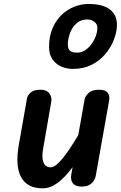

<svg xmlns="http://www.w3.org/2000/svg" viewBox="-20 -964 625 992"><path d="M201 9Q121 9 89.5 -48Q58 -105 77 -214L119.5 -456Q122 -470.5 138.2 -485.5Q154.5 -500.5 190 -500.5Q221.5 -500.5 235.2 -480.8Q249 -461 245 -439L203 -196.5Q194.5 -151 204.5 -125.2Q214.5 -99.5 241.5 -99.5Q265 -99.5 300.5 -142Q336 -184.5 384.5 -266L417.5 -452.5Q420 -466.5 437.8 -483.5Q455.5 -500.5 492 -500.5Q525.5 -500.5 536.8 -484Q548 -467.5 544 -445L474.5 -54.5Q473.5 -46 466.2 -32.8Q459 -19.5 443.5 -9.8Q428 0 401 0Q371 0 357.2 -16Q343.5 -32 348 -61L355 -100Q314.5 -46 276.8 -18.5Q239 9 201 9ZM357 -608Q324.5 -608 296.5 -620.2Q268.5 -632.5 251 -657.8Q233.5 -683 233.5 -721Q233.5 -775.5 251 -817Q268.5 -858.5 298 -886.8Q327.5 -915 363.8 -929.2Q400 -943.5 437 -943.5Q513.5 -943.5 550.2 -913.2Q587 -883 584 -828Q582.5 -794 567.2 -756Q552 -718 523.8 -684.2Q495.5 -650.5 453.5 -629.2Q411.5 -608 357 -608ZM378.5 -692Q407 -692 430.5 -712.2Q454 -732.5 468.2 -762Q482.5 -791.5 483 -818Q484 -838.5 468.2 -851Q452.5 -863.5 431.5 -863.5Q399.5 -863.5 377.8 -845.5Q356 -827.5 344.5 -799.8Q333 -772 330.5 -742Q330 -730 332.2 -718.5Q334.5 -707 344.8 -699.5Q355 -692 378.5 -692Z"/></svg>

Font: Edu AU VIC WA NT Pre SemiBold
Style: Regular
Weight: 600
Designer: Tina and Corey Anderson, Eben Sorkin, Mirko Velimirovic
Foundry: Google for Education
Version: Version 1.001